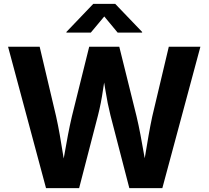

<svg xmlns="http://www.w3.org/2000/svg" viewBox="-20 -968 1073 988"><path d="M216.8 0 21.5 -727.5H184.1L268.6 -369.6Q278.8 -324.2 287.6 -273.9Q296.4 -223.6 304.4 -172.9Q312.5 -122.1 320.8 -74.7H293.9Q302.7 -122.1 311.5 -172.9Q320.3 -223.6 329.8 -273.9Q339.4 -324.2 350.1 -369.6L439 -727.5H593.8L682.6 -369.6Q693.4 -324.2 702.9 -273.9Q712.4 -223.6 721.2 -172.9Q730 -122.1 739.3 -74.7H711.4Q719.7 -122.1 728 -172.9Q736.3 -223.6 745.1 -273.9Q753.9 -324.2 763.7 -369.6L848.6 -727.5H1011.2L815.4 0H645.5L548.3 -375Q533.2 -435.1 522.2 -505.1Q511.2 -575.2 497.6 -650.4H535.2Q520 -576.7 510.3 -507.3Q500.5 -438 484.4 -375L387.2 0ZM447.3 -800.3H321.8V-803.7L460 -948.2H572.8L711.4 -803.7V-800.3H585.4L516.6 -883.3Z"/></svg>

Font: Inter 16pt
Style: Bold
Weight: 700
Version: Version 4.001;git-66647c0bb